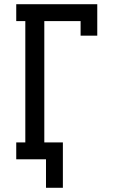

<svg xmlns="http://www.w3.org/2000/svg" viewBox="-20 -755 540 910"><path d="M198 135V0H57V-80H100V-655H57V-735H441V-586H362V-655H190V-80H278V135Z"/></svg>

Font: Iosevka Slab Medium
Style: Regular
Weight: 500
Monospace: yes
Designer: Belleve Invis
Foundry: Belleve Invis
Version: Version 11.1.1; ttfautohint (v1.8.3)